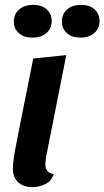

<svg xmlns="http://www.w3.org/2000/svg" viewBox="-20 -751 430 791"><path d="M311 -596Q276 -596 255.5 -614.5Q235 -633 235 -662Q235 -693 256.5 -712Q278 -731 314 -731Q349 -731 369.5 -712.5Q390 -694 390 -664Q390 -634 368.5 -615Q347 -596 311 -596ZM113 -596Q78 -596 57.5 -614.5Q37 -633 37 -662Q37 -693 59 -712Q81 -731 117 -731Q152 -731 172.5 -712.5Q193 -694 193 -664Q193 -634 171.5 -615Q150 -596 113 -596ZM113 20Q77 20 55 0Q33 -20 33 -57Q33 -75 37.5 -104.5Q42 -134 48 -163Q54 -192 57 -210L117 -510L253 -524L172 -115Q170 -107 168.5 -94.5Q167 -82 167 -73Q167 -57 175.5 -46.5Q184 -36 201 -34Q193 -6 167.5 7Q142 20 113 20Z"/></svg>

Font: Sansita Swashed Medium
Style: Regular
Weight: 500
Designer: Pablo Cosgaya
Foundry: Omnibus-Type
Version: Version 1.003; ttfautohint (v1.8.3)